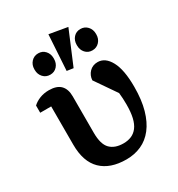

<svg xmlns="http://www.w3.org/2000/svg" viewBox="-191 -926 983 1061"><g transform="rotate(-30 300.5 -395.5)"><path d="M21 -496Q39 -513 65.5 -523.5Q92 -534 124 -534Q174 -534 198 -509.5Q222 -485 222 -439V-206Q222 -133 251.5 -103Q281 -73 336 -73Q364 -73 386.5 -82.5Q409 -92 425 -113Q441 -134 449 -168Q457 -202 457 -252Q457 -272 456 -290Q455 -308 453 -326L360 -461Q362 -492 382.5 -513Q403 -534 435 -534Q483 -534 513 -478.5Q543 -423 543 -315Q543 -231 525.5 -169.5Q508 -108 476.5 -67.5Q445 -27 401.5 -7.5Q358 12 306 12Q203 12 147 -42.5Q91 -97 91 -206V-450H21ZM175 -604Q148 -604 130.5 -623Q113 -642 113 -670V-674Q113 -702 130.5 -721Q148 -740 175 -740Q202 -740 219 -721Q236 -702 236 -674V-670Q236 -642 219 -623Q202 -604 175 -604ZM444 -604Q417 -604 400 -623Q383 -642 383 -670V-674Q383 -702 400 -721Q417 -740 444 -740Q471 -740 488.5 -721Q506 -702 506 -674V-670Q506 -642 488.5 -623Q471 -604 444 -604ZM263 -577 277 -803 393 -783 304 -571Z"/></g></svg>

Font: IBM Plex Serif SmBld
Style: Regular
Weight: 600
Designer: Mike Abbink, Paul van der Laan, Pieter van Rosmalen
Foundry: Bold Monday
Version: Version 3.001